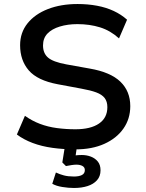

<svg xmlns="http://www.w3.org/2000/svg" viewBox="-20 -734 727 955"><path d="M355 9Q296 9 241.5 1.5Q187 -6 142 -23Q97 -40 64 -65L104 -158Q139 -133 178.5 -118Q218 -103 263 -97Q308 -91 355 -91Q431 -91 472.5 -119.5Q514 -148 514 -201Q514 -229 500.5 -246.5Q487 -264 458.5 -274.5Q430 -285 385 -293L267 -315Q166 -334 123 -384Q80 -434 80 -509Q80 -572 117 -618Q154 -664 218.5 -689Q283 -714 366 -714Q417 -714 462.5 -705.5Q508 -697 545.5 -679.5Q583 -662 612 -636L572 -543Q529 -582 477.5 -598Q426 -614 365 -614Q317 -614 277.5 -602Q238 -590 216 -567Q194 -544 194 -508Q194 -469 219 -447.5Q244 -426 309 -414L426 -393Q530 -375 579 -327.5Q628 -280 628 -206Q628 -143 594 -94.5Q560 -46 499 -18.5Q438 9 355 9ZM348 201Q320 201 289.5 196Q259 191 240 180L258 124Q277 133 298 138.5Q319 144 348 144Q373 144 387.5 136.5Q402 129 402 112Q402 98 390 91.5Q378 85 360 85Q351 85 336.5 87Q322 89 308 92L290 74L305 -20H365L353 61L325 46Q336 41 353.5 39Q371 37 387 37Q411 37 432 45Q453 53 466.5 69.5Q480 86 480 113Q480 143 462.5 162.5Q445 182 415.5 191.5Q386 201 348 201Z"/></svg>

Font: Nunito Sans 6pt SemiBold
Style: Regular
Weight: 600
Version: Version 3.101;gftools[0.9.27]